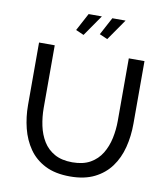

<svg xmlns="http://www.w3.org/2000/svg" viewBox="-97 -999 950 1085"><g transform="rotate(10 377.5 -456.0)"><path d="M378 5Q293 5 235 -24.5Q177 -54 142 -104.5Q107 -155 91 -219Q75 -283 75 -351V-710H165V-351Q165 -299 175.5 -249.5Q186 -200 210 -161Q234 -122 275 -99Q316 -76 377 -76Q439 -76 480 -99.5Q521 -123 545 -162.5Q569 -202 579.5 -251Q590 -300 590 -351V-710H680V-351Q680 -279 663.5 -214.5Q647 -150 611 -101Q575 -52 517.5 -23.5Q460 5 378 5ZM315 -796 269 -816 323 -917H399ZM451 -796 405 -816 459 -917H535Z"/></g></svg>

Font: Raleway Medium
Style: Regular
Weight: 500
Designer: Matt McInerney, Pablo Impallari, Rodrigo Fuenzalida
Foundry: Matt McInerney, Pablo Impallari, Rodrigo Fuenzalida
Version: Version 4.026